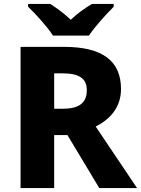

<svg xmlns="http://www.w3.org/2000/svg" viewBox="-20 -951 713 971"><path d="M248 -771H430C459 -816 520 -882 555 -917V-931H445C410 -910 372 -884 338 -851C303 -884 269 -909 234 -931H122V-917C160 -881 219 -816 248 -771ZM304 -714H84V0H254V-268H321L482 0H673L464 -311C537 -348 592 -408 592 -501C592 -643 498 -714 304 -714ZM297 -580C382 -580 419 -553 419 -495C419 -429 378 -401 297 -401H254V-580Z"/></svg>

Font: Noto Sans Gurmukhi ExtraBold
Style: Regular
Weight: 800
Designer: Jelle Bosma - Monotype Design Team
Foundry: Monotype Imaging Inc.
Version: Version 2.004